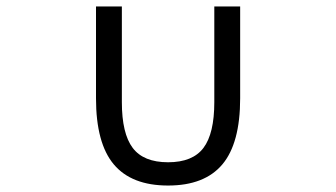

<svg xmlns="http://www.w3.org/2000/svg" viewBox="-20 -561 1040 594"><path d="M277 -257V-541H357V-245Q357 -148 390.5 -103.5Q424 -59 500 -59Q576 -59 609.5 -103.5Q643 -148 643 -245V-541H723V-257Q723 -118 668 -52.5Q613 13 500 13Q387 13 332 -52.5Q277 -118 277 -257Z"/></svg>

Font: IBM Plex Sans JP
Style: Regular
Weight: 400
Designer: Mike Abbink; Paul van der Laan; Pieter van Rosmalen; Wujin Sim; Yejin Wi; Jinhee Kim; Boomi Park; Yona Kim; Kichan Ma
Foundry: Sandoll Inc.
Version: Version 1.001